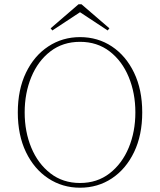

<svg xmlns="http://www.w3.org/2000/svg" viewBox="-20 -862 746 895"><path d="M353 -9Q433 -9 491 -54Q549 -99 580 -173.5Q611 -248 611 -338Q611 -428 580 -503Q549 -578 491 -622.5Q433 -667 353 -667Q273 -667 215 -622.5Q157 -578 126 -503Q95 -428 95 -338Q95 -248 126 -173.5Q157 -99 215 -54Q273 -9 353 -9ZM353 13Q271 13 205 -30.5Q139 -74 101 -153Q63 -232 63 -338Q63 -444 101 -523Q139 -602 205 -645.5Q271 -689 353 -689Q436 -689 501.5 -645.5Q567 -602 605 -523Q643 -444 643 -338Q643 -232 605 -153Q567 -74 501.5 -30.5Q436 13 353 13ZM360 -842 490 -730 482 -720 353 -805 224 -720 216 -730 346 -842Z"/></svg>

Font: Source Serif 4 ExtraLight
Style: Regular
Weight: 200
Designer: Frank Grießhammer
Foundry: Adobe
Version: Version 4.005;hotconv 1.1.0;makeotfexe 2.6.0